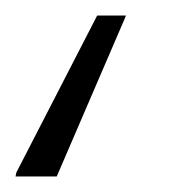

<svg xmlns="http://www.w3.org/2000/svg" viewBox="-115 -37 232 247"><path d="M-95 190 -94 185 10 -17H47L45 -12L-42 190Z"/></svg>

Font: Saira Ultra Condensed Light
Style: Italic
Weight: 300
Width: 1
Italic angle: -12°
Designer: Hector Gatti with collaboration of the Omnibus-Type team
Foundry: Omnibus-Type
Version: Version 1.001; ttfautohint (v1.8)